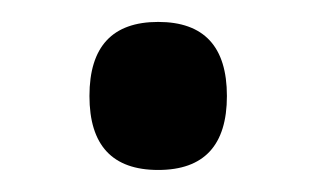

<svg xmlns="http://www.w3.org/2000/svg" viewBox="-20 -149 290 176"><path d="M62 -61Q62 -128.9 125 -128.9Q188 -128.9 188 -61Q188 6.8 125 6.8Q62 6.8 62 -61Z"/></svg>

Font: Noto Serif Gujarati
Style: Regular
Weight: 400
Designer: Indian Type Foundry
Foundry: Monotype Imaging Inc.
Version: Version 1.02